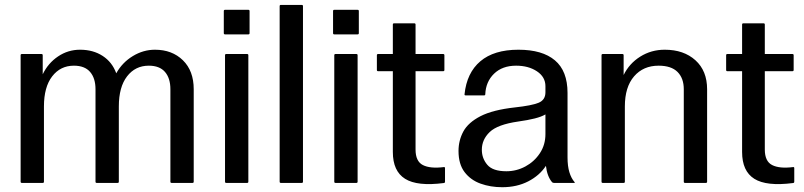

<svg xmlns="http://www.w3.org/2000/svg" viewBox="-20 -745 3275 782"><path d="M69 -525H149Q154 -525 154 -520V-442.5Q176 -488 216.5 -515.2Q257 -542.5 306 -542.5Q359.5 -542.5 398.2 -517.2Q437 -492 453.5 -446.5Q478 -490.5 520.8 -516.5Q563.5 -542.5 611 -542.5Q681 -542.5 725 -499.5Q769 -456.5 769 -381.5V-5Q769 0 764 0H679Q674 0 674 -5V-381.5Q674 -426.5 652 -452Q630 -477.5 586 -477.5Q531 -477.5 497.5 -434Q464 -390.5 464 -311.5V-5Q464 0 459 0H374Q369 0 369 -5V-381.5Q369 -426.5 347 -452Q325 -477.5 281 -477.5Q226 -477.5 192.5 -434Q159 -390.5 159 -311.5V-5Q159 0 154 0H69Q64 0 64 -5V-520Q64 -525 69 -525Z M996.5 -700V-610Q996.5 -605 991.5 -605H896.5Q891.5 -605 891.5 -610V-700Q891.5 -705 896.5 -705H991.5Q996.5 -705 996.5 -700ZM991.5 -520V-5Q991.5 0 986.5 0H901.5Q896.5 0 896.5 -5V-520Q896.5 -525 901.5 -525H986.5Q991.5 -525 991.5 -520Z M1124 -725H1209Q1214 -725 1214 -720V-5Q1214 0 1209 0H1124Q1119 0 1119 -5V-720Q1119 -725 1124 -725Z M1441.5 -700V-610Q1441.5 -605 1436.5 -605H1341.5Q1336.5 -605 1336.5 -610V-700Q1336.5 -705 1341.5 -705H1436.5Q1441.5 -705 1441.5 -700ZM1436.5 -520V-5Q1436.5 0 1431.5 0H1346.5Q1341.5 0 1341.5 -5V-520Q1341.5 -525 1346.5 -525H1431.5Q1436.5 -525 1436.5 -520Z M1792.5 -60V-5Q1792.5 0 1787.5 0.5Q1679.5 14.5 1629.8 -16.8Q1580 -48 1580 -126V-455H1520Q1515 -455 1515 -460V-520Q1515 -525 1520 -525H1580V-645Q1580 -650 1585 -650H1667.5Q1672.5 -650 1672.5 -645V-525H1785Q1790 -525 1790 -520V-460Q1790 -455 1785 -455H1672.5V-136Q1672.5 -88 1702.2 -72.8Q1732 -57.5 1788 -64.5Q1792.5 -65 1792.5 -60Z M2228.5 -3Q2208.5 -26.5 2203.5 -69.5Q2177.5 -30 2131.2 -6.2Q2085 17.5 2025.5 17.5Q1978 17.5 1937.5 3Q1897 -11.5 1872.2 -44Q1847.5 -76.5 1847.5 -130Q1847.5 -173 1867.2 -209.5Q1887 -246 1937 -271.8Q1987 -297.5 2077 -307.5Q2146 -315 2173.8 -326.5Q2201.5 -338 2201.5 -369V-394Q2201.5 -431.5 2167 -454.5Q2132.5 -477.5 2082 -477.5Q2026 -477.5 1992.2 -444.8Q1958.5 -412 1956.5 -361Q1956.5 -356.5 1951.5 -356.5H1876.5Q1871.5 -356.5 1872 -361Q1881 -448.5 1936.5 -495.5Q1992 -542.5 2091.5 -542.5Q2189 -542.5 2240.2 -499.2Q2291.5 -456 2291.5 -366.5V-104Q2291.5 -68.5 2299 -43.8Q2306.5 -19 2320 -3.5Q2323 0 2318.5 0H2236.5Q2231.5 0 2228.5 -3ZM1942.5 -135Q1942.5 -100 1964.8 -73.8Q1987 -47.5 2042.5 -47.5Q2083.5 -47.5 2119.8 -67Q2156 -86.5 2178.8 -120.8Q2201.5 -155 2201.5 -199V-279Q2185.5 -269.5 2157.8 -262.5Q2130 -255.5 2090.5 -250Q2006.5 -238 1974.5 -207.2Q1942.5 -176.5 1942.5 -135Z M2435 -525H2515Q2520 -525 2520 -520V-439.5Q2543 -486.5 2587.8 -514.5Q2632.5 -542.5 2687.5 -542.5Q2765 -542.5 2812.5 -499.5Q2860 -456.5 2860 -381.5V-5Q2860 0 2855 0H2770Q2765 0 2765 -5V-381.5Q2765 -426.5 2739.5 -452Q2714 -477.5 2662.5 -477.5Q2600 -477.5 2562.5 -434Q2525 -390.5 2525 -311.5V-5Q2525 0 2520 0H2435Q2430 0 2430 -5V-520Q2430 -525 2435 -525Z M3215 -60V-5Q3215 0 3210 0.5Q3102 14.5 3052.2 -16.8Q3002.5 -48 3002.5 -126V-455H2942.5Q2937.5 -455 2937.5 -460V-520Q2937.5 -525 2942.5 -525H3002.5V-645Q3002.5 -650 3007.5 -650H3090Q3095 -650 3095 -645V-525H3207.5Q3212.5 -525 3212.5 -520V-460Q3212.5 -455 3207.5 -455H3095V-136Q3095 -88 3124.8 -72.8Q3154.5 -57.5 3210.5 -64.5Q3215 -65 3215 -60Z"/></svg>

Font: MFEK Sans
Style: Regular
Weight: 400
Designer: Owen Earl
Foundry: indestructible type*
Version: Version 0.001; ttfautohint (v1.8.4.7-5d5b)